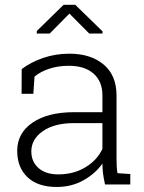

<svg xmlns="http://www.w3.org/2000/svg" viewBox="-20 -759 592 790"><path d="M50.8 0ZM401.9 -629.9V-621.1H347.2L265.6 -703.1L184.6 -621.1H131.3V-631.3L241.7 -739.3H289.6ZM412.1 0Q406.2 -26.9 403.8 -46.4Q401.4 -65.9 401.4 -85.9Q372.1 -44.4 323.2 -17.1Q274.4 10.3 213.4 10.3Q135.7 10.3 93.3 -29.8Q50.8 -69.8 50.8 -138.2Q50.8 -211.4 113.8 -254.4Q176.8 -297.4 284.7 -297.4H401.4V-367.2Q401.4 -423.8 365 -456.1Q328.6 -488.3 263.2 -488.3Q219.2 -488.3 182.9 -476.3Q146.5 -464.4 122.1 -443.8L117.2 -373H68.8L69.3 -474.6Q106 -502.9 157 -520.5Q208 -538.1 265.6 -538.1Q353 -538.1 406.2 -493.7Q459.5 -449.2 459.5 -366.2V-106.4Q459.5 -90.3 460.2 -75.4Q460.9 -60.5 463.4 -46.4L516.1 -43V0ZM219.7 -41.5Q283.2 -41.5 331.5 -70.8Q379.9 -100.1 401.4 -146.5V-252.4H283.7Q204.1 -252.4 156.5 -219.5Q108.9 -186.5 108.9 -136.2Q108.9 -93.8 138.4 -67.6Q168 -41.5 219.7 -41.5Z"/></svg>

Font: TypoPRO Roboto Slab
Style: Light
Weight: 300
Designer: Google
Version: Version 1.100263; 2013; ttfautohint (v0.94.20-1c74) -l 8 -r 